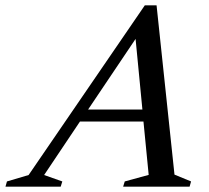

<svg xmlns="http://www.w3.org/2000/svg" viewBox="-88 -698 782 718"><path d="M564.5 -45 626.5 -19.5 621 0H372.5L378.5 -19.5L468 -44L448.5 -243.5H211L77 -43.5L145 -19.5L139 0H-67.5L-62 -19.5L19 -43.5L453.5 -678H497.5ZM241.5 -288.5H444.5L419 -552.5Z"/></svg>

Font: Newsreader Text Medium
Style: Italic
Weight: 500
Italic angle: -17°
Designer: Hugues Gentile
Foundry: Production Type
Version: Version 1.001